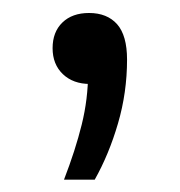

<svg xmlns="http://www.w3.org/2000/svg" viewBox="-20 -126 284 303"><path d="M81 157.5Q99 111 109 70.5Q119 30 119 -11L133.5 6.5H122Q95.5 6.5 79.2 -9Q63 -24.5 63 -50Q63 -75.5 78.5 -90.5Q94 -105.5 120.5 -105.5Q149 -105.5 164.8 -87.8Q180.5 -70 180.5 -32Q180.5 20 166.2 68.8Q152 117.5 129.5 157.5Z"/></svg>

Font: Encode Sans SemiExpanded
Style: Regular
Weight: 400
Width: 6
Designer: Multiple Designers
Foundry: Impallari Type
Version: Version 3.002